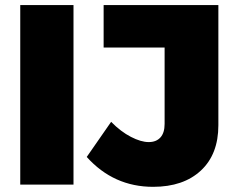

<svg xmlns="http://www.w3.org/2000/svg" viewBox="-20 -721 931 750"><path d="M59.1 -701.2H267.1V0H59.1ZM833 -231.9Q833 -118.2 764.6 -54.7Q696.3 8.8 578.1 8.8Q423.8 8.8 318.8 -107.9L414.1 -245.1Q452.1 -206.5 491.5 -186.3Q530.8 -166 561 -166Q590.3 -166 606.7 -184.1Q623 -202.1 623 -236.8V-535.2H384.8V-701.2H833Z"/></svg>

Font: Montserrat arm ExtraBold
Style: Regular
Weight: 800
Designer: Julieta Ulanovsky
Foundry: Julieta Ulanovsky
Version: Version 6.000;PS 006.000;hotconv 1.0.88;makeotf.lib2.5.64775